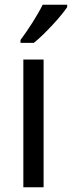

<svg xmlns="http://www.w3.org/2000/svg" viewBox="-20 -786 302 806"><path d="M262 -756V-766H159C137 -721 98 -661 66 -618V-606H122C167 -642 237 -718 262 -756ZM163 0V-536H78V0Z"/></svg>

Font: Noto Sans Myanmar UI SemiCondensed
Style: Regular
Weight: 400
Width: 4
Designer: Monotype Design Team
Foundry: Monotype Imaging Inc.
Version: Version 2.103